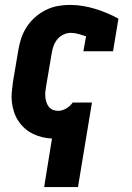

<svg xmlns="http://www.w3.org/2000/svg" viewBox="-20 -558 540 783"><path d="M160 205 192 7Q171 6 151 1Q131 -4 113 -13Q95 -22 80.5 -35Q66 -48 55 -64.5Q44 -81 37.5 -100.5Q31 -120 28.5 -140.5Q26 -161 28 -182Q30 -203 33 -225L55 -355Q59 -379 67 -403Q75 -427 89.5 -449Q104 -471 124 -488.5Q144 -506 167.5 -517.5Q191 -529 215.5 -533.5Q240 -538 265 -538Q293 -538 319 -533.5Q345 -529 369.5 -521.5Q394 -514 417.5 -504Q441 -494 463 -482L441 -349H320L331 -410Q316 -415 300 -419.5Q284 -424 268 -424Q253 -424 237.5 -416.5Q222 -409 212 -395.5Q202 -382 197 -366.5Q192 -351 190 -336L168 -206Q166 -195 165 -184Q164 -173 165 -162Q166 -151 169.5 -140.5Q173 -130 179.5 -122Q186 -114 196 -110Q206 -106 217 -106Q233 -106 249 -115Q265 -124 275 -138L276 -140H355L298 205Z"/></svg>

Font: Iosevka Slab Heavy
Style: Italic
Weight: 900
Italic angle: -9°
Monospace: yes
Designer: Belleve Invis
Foundry: Belleve Invis
Version: Version 11.1.0; ttfautohint (v1.8.3)